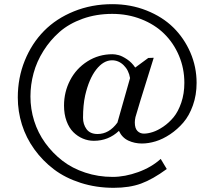

<svg xmlns="http://www.w3.org/2000/svg" viewBox="-20 -753 1035 927"><path d="M722.2 -474.1Q637.2 -202.6 634 -187.5Q630.9 -172.4 630.9 -162.1Q630.9 -133.3 643.6 -120.6Q656.2 -107.9 674.8 -107.9Q693.8 -107.9 717.5 -115.5Q741.2 -123 768.6 -141.6Q795.9 -160.2 818.1 -187Q840.3 -213.9 855.2 -257.3Q870.1 -300.8 870.1 -353Q870.1 -422.9 844 -484.4Q817.9 -545.9 772.5 -590.3Q727.1 -634.8 661.9 -660.4Q596.7 -686 522 -686Q444.8 -686 378.9 -662.4Q313 -638.7 267.6 -598.9Q222.2 -559.1 189.7 -507.3Q157.2 -455.6 142.1 -399.7Q127 -343.8 127 -287.1Q127 -226.6 145 -169.2Q163.1 -111.8 198.2 -63Q233.4 -14.2 281 22.7Q328.6 59.6 391.4 80.3Q454.1 101.1 523.9 101.1Q583 101.1 647.2 77.9Q711.4 54.7 755.9 14.2L785.2 63Q717.3 112.8 661.1 133.3Q605 153.8 528.8 153.8Q444.3 153.8 369.6 129.9Q294.9 106 240.2 64.5Q185.5 22.9 145.8 -32.2Q106 -87.4 85.9 -151.4Q65.9 -215.3 65.9 -282.2Q65.9 -377.4 99.6 -460.4Q133.3 -543.5 192.4 -603.5Q251.5 -663.6 336.9 -698.2Q422.4 -732.9 522 -732.9Q610.8 -732.9 687.5 -702.4Q764.2 -671.9 816.7 -620.4Q869.1 -568.8 899.2 -499.3Q929.2 -429.7 929.2 -353Q929.2 -294.4 911.4 -244.4Q893.6 -194.3 865.2 -161.4Q836.9 -128.4 801.5 -104.7Q766.1 -81.1 731.4 -70.6Q696.8 -60.1 665 -60.1Q629.9 -60.1 599.6 -74.2Q569.3 -88.4 554.2 -121.1Q503.4 -73.2 433.1 -73.2Q405.3 -73.2 379.9 -84Q354.5 -94.7 334 -115Q313.5 -135.3 301.3 -168.5Q289.1 -201.7 289.1 -243.2Q289.1 -309.1 318.6 -365.7Q348.1 -422.4 402.3 -456.8Q456.5 -491.2 522.9 -491.2Q536.1 -491.2 553 -486.8Q569.8 -482.4 593.3 -466.8Q616.7 -451.2 632.8 -426.8L695.8 -473.1ZM546.9 -161.1 607.9 -376Q601.6 -414.1 577.1 -438Q552.7 -461.9 521 -461.9Q479.5 -461.9 444.6 -417.2Q409.7 -372.6 391.1 -292Q380.9 -245.6 380.9 -184.1Q380.9 -152.8 397.9 -129.4Q415 -106 451.2 -106Q506.8 -106 546.9 -161.1Z"/></svg>

Font: Jacques Francois
Style: Regular
Weight: 400
Designer: Manvel Shmavonyan, Alexei Vanyashin
Foundry: Cyreal (www.cyreal.org)
Version: Version 1.003